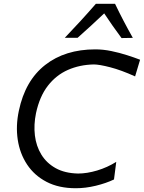

<svg xmlns="http://www.w3.org/2000/svg" viewBox="-20 -988 764 1019"><path d="M382.5 11Q292 11 227.2 -22.8Q162.5 -56.5 124 -114.5Q85.5 -172.5 74.2 -246.2Q63 -320 80 -400Q113.5 -560 219.5 -643Q325.5 -726 486 -726Q527.5 -726 571 -717Q614.5 -708 654.2 -695.2Q694 -682.5 723.5 -671L697 -582.5Q623 -616 564.8 -631Q506.5 -646 478 -646Q403 -644.5 340.5 -617Q278 -589.5 234 -532.8Q190 -476 171 -387Q158.5 -326 165.2 -269.2Q172 -212.5 199.5 -167.5Q227 -122.5 275.5 -95.5Q324 -68.5 394.5 -67Q441.5 -67 495.8 -83.2Q550 -99.5 597 -129L585 -35.5Q543 -15.5 488.5 -2.2Q434 11 382.5 11ZM625 -786Q601 -818.5 578 -851Q555 -883.5 533 -917Q498.5 -884 463.5 -852Q428.5 -820 392 -787.5H324Q367.5 -833 408.2 -877.5Q449 -922 489 -968H590.5Q633 -879 685 -787Z"/></svg>

Font: Commissioner Flair
Style: Italic
Weight: 400
Italic angle: -12°
Designer: Kostas Bartsokas
Foundry: Kostas Bartsokas
Version: Version 1.000; ttfautohint (v1.8.3)